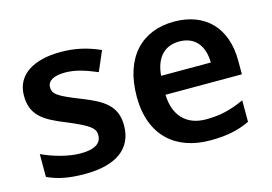

<svg xmlns="http://www.w3.org/2000/svg" viewBox="-79 -706 1229 869"><g transform="rotate(-15 535.5 -271.0)"><path d="M450 -157C450 -250 391 -285 294 -323C196 -362 171 -376 171 -410C171 -440 200 -457 254 -457C304 -457 352 -440 402 -419L442 -512C382 -539 324 -552 258 -552C131 -552 47 -501 47 -404C47 -313 99 -278 203 -237C308 -193 326 -176 326 -144C326 -108 297 -85 228 -85C171 -85 101 -105 48 -130V-23C98 0 148 10 224 10C369 10 450 -48 450 -157Z M789 -552C639 -552 539 -452 539 -267C539 -82 651 10 810 10C890 10 942 -2 996 -27V-128C937 -101 886 -87 816 -87C724 -87 670 -144 667 -242H1025V-306C1025 -461 935 -552 789 -552ZM789 -459C866 -459 902 -405 903 -330H670C677 -415 721 -459 789 -459Z"/></g></svg>

Font: Noto Sans Gurmukhi SemiBold
Style: Regular
Weight: 600
Designer: Jelle Bosma - Monotype Design Team
Foundry: Monotype Imaging Inc.
Version: Version 2.004